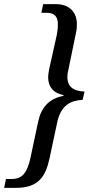

<svg xmlns="http://www.w3.org/2000/svg" viewBox="-68 -780 458 929"><path d="M-48 129H8C116 129 152 78 172 -15L209 -189C227 -272 275 -294 332 -297L341 -337C294 -339 258 -355 258 -408C258 -420 260 -430 263 -443L299 -618C303 -635 304 -648 304 -663C304 -717 272 -760 202 -760H141L132 -718H159C196 -718 212 -699 212 -663C212 -643 210 -629 207 -612L170 -446C168 -433 165 -420 165 -406C165 -360 189 -330 239 -320V-316C170 -304 131 -259 117 -193L80 -19C64 56 40 86 -11 86H-39Z"/></svg>

Font: Noto Serif Tamil Condensed
Style: Italic
Weight: 400
Width: 3
Italic angle: -12°
Designer: Indian Type Foundry, Tom Grace, and the Monotype Design Team
Foundry: Monotype Imaging Inc.
Version: Version 2.003